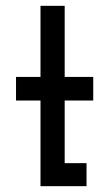

<svg xmlns="http://www.w3.org/2000/svg" viewBox="-20 -639 375 659"><path d="M277 0V-79H202V-294H300V-375H202V-619H119V-375H35V-294H119V0Z"/></svg>

Font: Josefin Slab Thin
Style: Bold
Weight: 700
Version: Version 2.000